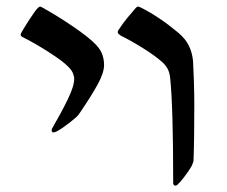

<svg xmlns="http://www.w3.org/2000/svg" viewBox="-20 -548 697 590"><path d="M512.2 15.1Q512.2 -221.2 502.9 -308.1Q501.5 -322.3 496.6 -333.5Q491.7 -344.7 479.5 -356.4Q456.5 -377 418.5 -400.6Q380.4 -424.3 351.1 -438.5Q346.2 -441.9 344 -444.1Q341.8 -446.3 341.8 -449.7Q341.8 -452.6 344.2 -456.3Q346.7 -460 347.7 -460.9Q356.4 -475.1 372.6 -494.6Q388.7 -514.2 397 -523.4Q397.5 -523.9 399.9 -525.9Q402.3 -527.8 404.3 -527.8Q406.2 -527.8 409.9 -526.1Q413.6 -524.4 415.5 -523.4Q469.7 -496.1 529.3 -446.3Q551.3 -427.2 561 -406.2Q570.8 -385.3 573.2 -360.8Q574.2 -344.7 575.7 -302.2Q577.1 -259.8 577.1 -229.5Q577.1 -113.8 574.7 -56.6Q574.7 -52.2 572.8 -47.1Q570.8 -42 568.8 -37.6Q560.5 -22.9 546.4 -4.6Q532.2 13.7 524.9 20Q522 22.5 519 22.5Q516.1 22.5 514.2 20.3Q512.2 18.1 512.2 15.1ZM190.4 -342.3Q173.8 -359.9 128.2 -388.9Q82.5 -418 49.3 -434.1Q43.5 -437 43.5 -440.9Q43.5 -443.4 45.4 -447.3Q50.8 -457.5 69.6 -486.8Q88.4 -516.1 97.2 -524.4Q100.6 -527.8 104.5 -527.8Q105.5 -527.8 108.4 -525.9Q155.3 -500 204.1 -466.8Q252.9 -433.6 274.9 -410.6Q289.6 -395 294.7 -379.6Q299.8 -364.3 299.8 -348.1Q299.8 -324.7 280.5 -289.3Q261.2 -253.9 226.6 -203.1Q219.2 -191.9 214.6 -188.2Q210 -184.6 209 -183.6Q197.3 -172.9 174.8 -157Q152.3 -141.1 144.5 -141.1Q138.7 -141.1 138.7 -147.9Q138.7 -151.9 142.1 -156.7Q168 -201.2 188 -242.2Q208 -283.2 208 -305.7Q208 -313.5 204.1 -323Q200.2 -332.5 190.4 -342.3Z"/></svg>

Font: David Libre
Style: Regular
Weight: 400
Version: Version 1.000